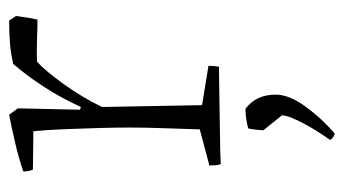

<svg xmlns="http://www.w3.org/2000/svg" viewBox="-186 -313 752 420"><g transform="rotate(-90 190.0 -103.0)"><path d="M41 4Q39 -2 38.5 -8Q38 -14 38 -21L117 -42Q118 -78 119.5 -118.5Q121 -159 121 -197Q121 -225 120 -261.5Q119 -298 117.5 -336Q116 -374 113 -406L29 -407Q25 -416 25 -428Q54 -438 86 -445.5Q118 -453 149 -459L163 -440L160 -304L166 -302Q186 -346 210.5 -383.5Q235 -421 260 -450Q281 -455 303 -457Q325 -459 355 -459L365 -444L360 -410L357 -397Q342 -397 313.5 -398Q285 -399 265 -398Q246 -381 217 -341Q188 -301 166 -256L170 -37L256 -23Q256 -11 254 0Q240 0 211.5 0.5Q183 1 149 1.5Q115 2 85.5 2.5Q56 3 41 4ZM108 253Q104 253 99 249Q94 245 94 243Q102 232 114.5 212Q127 192 137 171Q147 150 148 138L115 97Q115 92 116.5 80Q118 68 119 64Q126 62 137.5 60Q149 58 162 58Q193 81 193 124Q193 154 166 190.5Q139 227 108 253Z"/></g></svg>

Font: Labrada Light
Style: Regular
Weight: 300
Designer: Mercedes Jáuregui
Foundry: Omnibus-Type Team
Version: Version 1.000; ttfautohint (v1.8.4.7-5d5b)